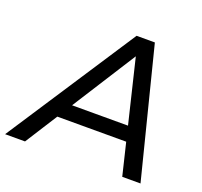

<svg xmlns="http://www.w3.org/2000/svg" viewBox="-176 -839 1029 978"><g transform="rotate(20 339.0 -350.0)"><path d="M-54 0 404 -700H503L680 0H581L425 -646H465L54 0ZM116 -175 160 -255H553L567 -175Z"/></g></svg>

Font: MOST Montserrat Medium
Style: Italic
Weight: 500
Italic angle: -11.3°
Designer: Julieta Ulanovsky
Foundry: Julieta Ulanovsky
Version: Version 8.000;March 11, 2024;FontCreator 15.0.0.2926 64-bit